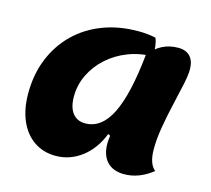

<svg xmlns="http://www.w3.org/2000/svg" viewBox="-93 -710 931 846"><g transform="rotate(15 373.0 -287.5)"><path d="M227 25Q171 25 128.5 -4Q86 -33 63 -86Q40 -139 40 -210Q40 -297 69 -368.5Q98 -440 151 -492Q204 -544 277 -572Q350 -600 439 -600Q481 -600 518 -592Q524 -579 527 -557Q530 -535 530 -509Q470 -509 417 -488.5Q364 -468 324 -432Q284 -396 261 -349Q238 -302 238 -249Q238 -200 258.5 -173.5Q279 -147 316 -147Q390 -147 434 -235Q478 -323 497 -509Q524 -543 556 -559Q588 -575 628 -575Q663 -575 682 -554.5Q701 -534 701 -496Q701 -470 691.5 -425.5Q682 -381 669.5 -327.5Q657 -274 647.5 -218.5Q638 -163 638 -115Q638 -50 669 -24Q639 0 606.5 12.5Q574 25 540 25Q489 25 461.5 -4.5Q434 -34 434 -87Q434 -95 435 -104Q436 -113 437 -123L427 -128Q399 -56 345.5 -15.5Q292 25 227 25Z"/></g></svg>

Font: Lemonada
Style: Regular
Weight: 400
Designer: Mohamed Gaber (Arabic), Eduardo Tunni (Latin)
Foundry: Kief Type Foundry
Version: Version 4.005